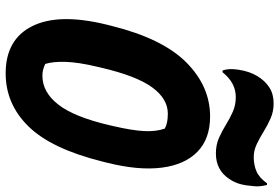

<svg xmlns="http://www.w3.org/2000/svg" viewBox="-178 -812 1010 695"><g transform="rotate(90 327.5 -465.0)"><path d="M402 -720Q483 -720 530 -674Q577 -628 587.5 -544Q598 -460 569 -345L565 -329Q519 -145 438 -62.5Q357 20 246 20Q123 20 75 -76.5Q27 -173 70 -347L74 -363Q120 -548 206.5 -634Q293 -720 402 -720ZM222 -311Q206 -244 204.5 -197.5Q203 -151 212 -123Q224 -118 233 -115.5Q242 -113 255 -113Q314 -113 359 -170.5Q404 -228 434 -357L437 -370Q453 -439 455 -482Q457 -525 446 -556Q427 -567 392 -567Q338 -567 296.5 -510Q255 -453 225 -324ZM549 -878Q578 -878 601 -888Q624 -898 644 -926H650Q653 -915 654.5 -902Q656 -889 654 -874Q652 -848 646.5 -828Q641 -808 628 -789Q596 -741 536 -741Q505 -741 480 -752Q455 -763 432.5 -777Q410 -791 385.5 -802Q361 -813 332 -813Q280 -813 242 -765H236Q227 -786 233 -824Q239 -863 256 -891Q273 -919 297 -934.5Q321 -950 355 -950Q384 -950 409 -939Q434 -928 456.5 -914Q479 -900 502 -889Q525 -878 549 -878Z"/></g></svg>

Font: Recursive Mn Csl St XBd
Style: Italic
Weight: 800
Italic angle: -15°
Monospace: yes
Version: Version 1.079;hotconv 1.0.112;makeotfexe 2.5.65598; ttfautoh